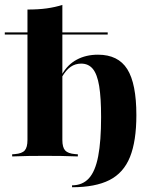

<svg xmlns="http://www.w3.org/2000/svg" viewBox="-28 -651 632 799"><path d="M158.9 -2.4Q121.8 -2.4 93.1 -2Q64.5 -1.6 22.6 0V-8.9L33.9 -9.7Q63.7 -12.1 75 -25Q86.3 -37.9 86.3 -68.5V-209.7H231.5V-68.5Q231.5 -37.9 243.1 -25Q254.8 -12.1 284.7 -9.7L296 -8.9V0Q254.8 -1.6 225.8 -2Q196.8 -2.4 158.9 -2.4ZM86.3 -209.7V-611.3Q131.5 -611.3 166.5 -616.1Q201.6 -621 231.5 -630.6V-209.7ZM271.8 128.2V120.2Q315.3 120.2 341.9 91.1Q368.5 62.1 380.6 -0.8Q392.7 -63.7 392.7 -163.7Q392.7 -244.4 384.7 -293.1Q376.6 -341.9 358.5 -364.1Q340.3 -386.3 309.7 -386.3Q285.5 -386.3 266.1 -373Q246.8 -359.7 229.8 -330.6V-341.1Q253.2 -382.3 291.5 -402.8Q329.8 -423.4 379.8 -423.4Q463.7 -423.4 501.6 -363.3Q539.5 -303.2 539.5 -171.8Q539.5 -63.7 512.9 2.4Q486.3 68.5 427.4 98.4Q368.5 128.2 271.8 128.2ZM-8.1 -507.3V-516.1H420.2V-507.3Z"/></svg>

Font: Playfair 144pt SemiExpanded Black
Style: Regular
Weight: 900
Width: 6
Designer: Claus Eggers Sørensen
Foundry: Claus Eggers Sørensen
Version: Version 2.203